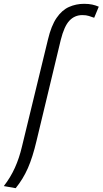

<svg xmlns="http://www.w3.org/2000/svg" viewBox="-88 -796 537 1005"><path d="M-6 189 -68 178Q-33 133 -10 82Q13 31 27 -29L163 -589Q180 -661 208 -702Q236 -743 273 -759.5Q310 -776 352 -776Q377 -776 395 -772Q413 -768 429 -761L405 -703Q391 -708 377 -712.5Q363 -717 343 -717Q303 -717 275.5 -688Q248 -659 230 -587L103 -58Q83 27 58 84Q33 141 -6 189Z"/></svg>

Font: Ubuntu Sans Condensed
Style: Italic
Weight: 400
Width: 3
Italic angle: -13.5°
Designer: Dalton Maag Ltd
Foundry: Dalton Maag Ltd
Version: Version 1.006; ttfautohint (v1.8.4.7-5d5b)